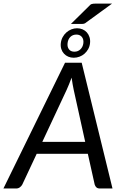

<svg xmlns="http://www.w3.org/2000/svg" viewBox="-52 -1074 704 1094"><path d="M433.5 -265.5 368 -562Q365.5 -575.5 362 -593.2Q358.5 -611 356 -631.5Q348.5 -610.5 341 -593Q333.5 -575.5 327.5 -561.5L189 -265.5ZM589 0H517Q504.5 0 497.5 -6.2Q490.5 -12.5 487.5 -22.5L448.5 -197.5H157L75 -22.5Q70.5 -13.5 61.2 -6.8Q52 0 40.5 0H-32.5L318.5 -716.5H413.5ZM294.5 -828Q296.5 -846.5 305 -862.2Q313.5 -878 326.2 -889.2Q339 -900.5 354.8 -906.8Q370.5 -913 387 -913Q404 -913 418.5 -906.8Q433 -900.5 443 -889.2Q453 -878 458 -862.2Q463 -846.5 461 -828Q459 -809.5 450.5 -794.2Q442 -779 429.5 -768Q417 -757 401 -751Q385 -745 368 -745Q351.5 -745 337.2 -751Q323 -757 312.8 -768Q302.5 -779 297.5 -794.2Q292.5 -809.5 294.5 -828ZM333 -828Q330.5 -807 340.8 -793.2Q351 -779.5 372 -779.5Q392.5 -779.5 406.5 -793.2Q420.5 -807 423 -828Q425.5 -850.5 414.2 -863.8Q403 -877 383.5 -877Q362.5 -877 349 -863.8Q335.5 -850.5 333 -828ZM586.5 -1053.5 441 -947.5Q433 -940.5 426.8 -939Q420.5 -937.5 410.5 -937.5H352L453.5 -1037.5Q462.5 -1048.5 470.5 -1051Q478.5 -1053.5 493.5 -1053.5Z"/></svg>

Font: Lato 2
Style: Italic
Weight: 400
Italic angle: -7°
Designer: Lukasz Dziedzic with Adam Twardoch and Botio Nikoltchev
Foundry: tyPoland Lukasz Dziedzic
Version: Version 2.015; 2015-08-06; http://www.latofonts.com/